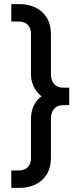

<svg xmlns="http://www.w3.org/2000/svg" viewBox="-20 -765 384 935"><path d="M35 65H73Q100 65 116 48Q132 31 131 2V-183Q130 -217 143 -247Q156 -277 182 -296Q156 -317 142.5 -347.5Q129 -378 131 -413V-597Q132 -626 116 -643Q100 -660 73 -660H35V-745H73Q144 -745 186 -705.5Q228 -666 228 -598V-406Q228 -374 243.5 -356Q259 -338 288 -338H317V-253H288Q259 -253 243.5 -235Q228 -217 228 -185V3Q228 71 186 110.5Q144 150 73 150H35Z"/></svg>

Font: Evergrow Sans 
Style: Medium
Weight: 500
Foundry: 10Web
Version: Version 1.000